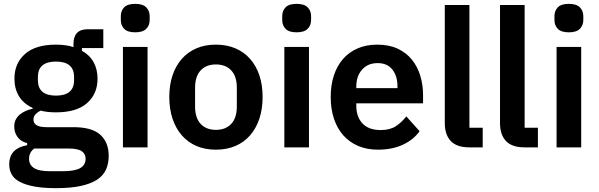

<svg xmlns="http://www.w3.org/2000/svg" viewBox="-20 -766 3115 998"><path d="M545 44Q545 85 530.5 116.5Q516 148 483 169Q450 190 398 201Q346 212 271 212Q205 212 159 203.5Q113 195 83.5 179.5Q54 164 41 141Q28 118 28 89Q28 45 52.5 20.5Q77 -4 121 -11V-22Q89 -30 71.5 -53.5Q54 -77 54 -109Q54 -129 62 -144.5Q70 -160 83.5 -171Q97 -182 114 -189.5Q131 -197 150 -201V-205Q102 -227 78.5 -266Q55 -305 55 -357Q55 -437 110 -485.5Q165 -534 271 -534Q295 -534 318.5 -531Q342 -528 362 -521V-538Q362 -614 436 -614H517V-516H406V-502Q447 -479 467 -442Q487 -405 487 -357Q487 -278 432.5 -230Q378 -182 271 -182Q225 -182 191 -191Q176 -184 165 -172.5Q154 -161 154 -144Q154 -105 222 -105H362Q458 -105 501.5 -65.5Q545 -26 545 44ZM425 59Q425 34 405 20Q385 6 336 6H158Q131 26 131 60Q131 90 156 107Q181 124 241 124H305Q368 124 396.5 108Q425 92 425 59ZM271 -269Q365 -269 365 -349V-366Q365 -446 271 -446Q177 -446 177 -366V-349Q177 -269 271 -269Z M683 -598Q643 -598 625.5 -616Q608 -634 608 -662V-682Q608 -710 625.5 -728Q643 -746 683 -746Q722 -746 740 -728Q758 -710 758 -682V-662Q758 -634 740 -616Q722 -598 683 -598ZM619 -522H747V0H619Z M1102 12Q1046 12 1001.5 -7Q957 -26 925.5 -62Q894 -98 877 -148.5Q860 -199 860 -262Q860 -325 877 -375Q894 -425 925.5 -460.5Q957 -496 1001.5 -515Q1046 -534 1102 -534Q1158 -534 1203 -515Q1248 -496 1279.5 -460.5Q1311 -425 1328 -375Q1345 -325 1345 -262Q1345 -199 1328 -148.5Q1311 -98 1279.5 -62Q1248 -26 1203 -7Q1158 12 1102 12ZM1102 -91Q1153 -91 1182 -122Q1211 -153 1211 -213V-310Q1211 -369 1182 -400Q1153 -431 1102 -431Q1052 -431 1023 -400Q994 -369 994 -310V-213Q994 -153 1023 -122Q1052 -91 1102 -91Z M1522 -598Q1482 -598 1464.5 -616Q1447 -634 1447 -662V-682Q1447 -710 1464.5 -728Q1482 -746 1522 -746Q1561 -746 1579 -728Q1597 -710 1597 -682V-662Q1597 -634 1579 -616Q1561 -598 1522 -598ZM1458 -522H1586V0H1458Z M1945 12Q1887 12 1841.5 -7.5Q1796 -27 1764.5 -62.5Q1733 -98 1716 -148.5Q1699 -199 1699 -262Q1699 -324 1715.5 -374Q1732 -424 1763 -459.5Q1794 -495 1839 -514.5Q1884 -534 1941 -534Q2002 -534 2047 -513Q2092 -492 2121 -456Q2150 -420 2164.5 -372.5Q2179 -325 2179 -271V-229H1832V-216Q1832 -159 1864 -124.5Q1896 -90 1959 -90Q2007 -90 2037.5 -110Q2068 -130 2092 -161L2161 -84Q2129 -39 2073.5 -13.5Q2018 12 1945 12ZM1943 -438Q1892 -438 1862 -404Q1832 -370 1832 -316V-308H2046V-317Q2046 -371 2019.5 -404.5Q1993 -438 1943 -438Z M2420 0Q2354 0 2323 -33Q2292 -66 2292 -126V-740H2420V-102H2489V0Z M2707 0Q2641 0 2610 -33Q2579 -66 2579 -126V-740H2707V-102H2776V0Z M2937 -598Q2897 -598 2879.5 -616Q2862 -634 2862 -662V-682Q2862 -710 2879.5 -728Q2897 -746 2937 -746Q2976 -746 2994 -728Q3012 -710 3012 -682V-662Q3012 -634 2994 -616Q2976 -598 2937 -598ZM2873 -522H3001V0H2873Z"/></svg>

Font: IBMPlexSans-SemiBold
Style: Regular
Weight: 600
Designer: Mike Abbink, Paul van der Laan, Pieter van Rosmalen
Foundry: Bold Monday
Version: Version 3.1